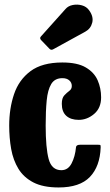

<svg xmlns="http://www.w3.org/2000/svg" viewBox="-20 -810 484 845"><path d="M20.5 -257.5Q20.5 -332.5 41.8 -395.5Q63 -458.5 114.2 -496.8Q165.5 -535 254.5 -535Q320.5 -535 357.5 -513.2Q394.5 -491.5 409.8 -456.5Q425 -421.5 425 -381.5Q425 -334.5 394.2 -308.5Q363.5 -282.5 326.5 -282.5Q291.5 -282.5 271.8 -300.2Q252 -318 252 -353Q252 -378.5 263 -390.2Q274 -402 285 -410Q296 -418 296 -431.5Q296 -446.5 285 -456.2Q274 -466 254.5 -466Q221 -466 205.5 -440.2Q190 -414.5 185.5 -367.8Q181 -321 181 -257.5Q181 -159 194.2 -110Q207.5 -61 250 -61Q279.5 -61 295 -90.8Q310.5 -120.5 314.5 -162Q315 -173 333.5 -173H410.5Q421 -173 422 -171Q423 -169 423 -161Q420 -77.5 375.5 -31.2Q331 15 238 15Q170 15 127.2 -7Q84.5 -29 61.2 -67Q38 -105 29.2 -154Q20.5 -203 20.5 -257.5ZM197.5 -595.5 161 -633.5Q152.5 -642.5 161 -650.5L268.5 -770.5Q280 -784 300.2 -788Q320.5 -792 340.5 -786.5Q360.5 -781 372 -765Q392.5 -737 386 -710.5Q379.5 -684 356 -671L215 -593.5Q205 -587.5 197.5 -595.5Z"/></svg>

Font: Besley* Condensed
Style: Bold
Weight: 700
Width: 3
Designer: Owen Earl
Foundry: indestructible type*
Version: Version 3.000; ttfautohint (v1.8.3)